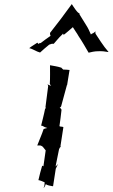

<svg xmlns="http://www.w3.org/2000/svg" viewBox="-20 -901 547 933"><path d="M122 -667C141 -663 157 -650 174 -646H175C188 -658 204 -672 219 -684L231 -688C233 -688 239 -689 240 -688H241C252 -700 265 -717 278 -729C280 -731 284 -734 286 -738C286 -737 286 -737 287 -736V-732C288 -732 289 -734 290 -734H293C306 -745 321 -757 334 -769C342 -755 354 -740 362 -725C379 -700 396 -670 410 -646L411 -645C422 -648 441 -652 455 -652H457C474 -653 492 -651 507 -648V-649C495 -663 481 -681 470 -698L445 -736C443 -739 443 -745 444 -748H443C442 -746 436 -742 433 -740C429 -739 422 -735 422 -733C416 -747 408 -765 398 -780L367 -830C366 -831 366 -836 366 -836L367 -837C360 -831 332 -876 329 -881L328 -880C295 -834 258 -785 223 -741C223 -737 223 -730 226 -727C212 -717 194 -705 178 -692L172 -691C170 -691 168 -689 166 -687C165 -689 164 -692 162 -693V-694C148 -684 134 -677 122 -667ZM176 -194C181 -193 188 -189 191 -184L199 -174C201 -173 201 -171 202 -170L191 -93C190 -94 187 -95 185 -96C178 -72 172 -50 167 -27L166 -26C177 -24 188 -19 197 -15L196 -1C195 4 193 9 192 12H193C196 8 201 0 203 -7C206 0 228 2 236 4L238 3L251 -81L258 -96C258 -98 261 -101 262 -103V-104C259 -100 253 -95 250 -92C255 -120 262 -148 267 -176L271 -184C271 -184 274 -187 275 -187V-188C274 -188 274 -192 274 -192C274 -192 288 -283 288 -283C288 -283 288 -285 274 -286C273 -286 271 -287 270 -287L269 -289C273 -315 276 -342 279 -368C277 -371 274 -377 270 -377C272 -378 276 -382 277 -384L305 -487V-488L306 -487C310 -512 314 -536 318 -561C308 -562 298 -563 287 -563L280 -570C279 -570 278 -572 278 -572V-573H275C260 -578 239 -581 223 -584V-583C223 -555 224 -524 222 -493C224 -490 226 -486 229 -484L220 -487C217 -487 214 -490 212 -492H211C213 -490 213 -485 214 -482L201 -381C201 -380 202 -376 203 -376C203 -376 199 -373 199 -372C194 -345 186 -317 180 -291L181 -290C182 -290 186 -290 187 -289C193 -285 202 -281 210 -279C205 -278 197 -276 192 -274C183 -246 170 -219 161 -194Z"/></svg>

Font: Charger Mayhem
Style: Obl
Weight: 400
Designer: Jasper
Foundry: Cannot Into Space Fonts
Version: Version 0.98